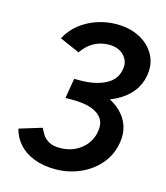

<svg xmlns="http://www.w3.org/2000/svg" viewBox="-109 -795 769 891"><g transform="rotate(15 275.5 -350.0)"><path d="M239 12Q180 12 135 -6Q90 -24 62.5 -55.5Q35 -87 26 -126L134 -159Q140 -146 150 -129.5Q160 -113 180 -101Q200 -89 234 -89Q276 -89 309 -105.5Q342 -122 362.5 -150.5Q383 -179 387 -214Q392 -247 376.5 -270.5Q361 -294 326 -307Q291 -320 236 -320H200L214 -402H239Q300 -402 350.5 -387Q401 -372 437 -343.5Q473 -315 489.5 -275Q506 -235 498 -185Q488 -124 449.5 -79.5Q411 -35 355.5 -11.5Q300 12 239 12ZM203 -338 216 -416H244Q319 -416 368.5 -442.5Q418 -469 424 -523Q429 -558 403.5 -584.5Q378 -611 331 -611Q295 -611 262 -594Q229 -577 204 -540L108 -582Q131 -625 167.5 -653.5Q204 -682 249 -697Q294 -712 341 -712Q406 -712 454 -686.5Q502 -661 525.5 -617Q549 -573 539 -517Q531 -472 504 -438.5Q477 -405 435 -382.5Q393 -360 342 -349Q291 -338 235 -338Z"/></g></svg>

Font: Figtree SemiBold
Style: Italic
Weight: 600
Italic angle: -9.5°
Foundry: Erik Kennedy
Version: Version 2.001;gftools[0.9.30]